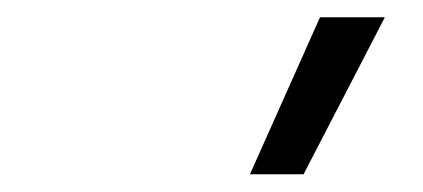

<svg xmlns="http://www.w3.org/2000/svg" viewBox="-20 -828 489 222"><path d="M269 -626.5 350 -808H425L331 -626.5Z"/></svg>

Font: Encode Sans Condensed
Style: Regular
Weight: 400
Width: 3
Designer: Multiple Designers
Foundry: Impallari Type
Version: Version 3.000; ttfautohint (v1.8.3) -l 8 -r 50 -G 200 -x 14 